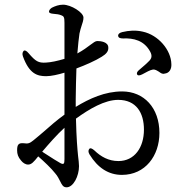

<svg xmlns="http://www.w3.org/2000/svg" viewBox="-20 -769 790 819"><path d="M189 -719C189 -714 196 -711 209 -710C221 -709 231 -708 241 -704C252 -700 255 -696 255 -672V-590V-518C225 -509 197 -503 176 -502C144 -500 132 -507 102 -542C93 -553 85 -556 81 -552C76 -547 74 -539 78 -528C105 -454 139 -444 177 -444C198 -444 229 -451 255 -459V-280C223 -257 192 -230 165 -206C147 -191 130 -176 122 -170C107 -158 100 -155 81 -158C59 -160 53 -152 53 -128C53 -112 57 -99 70 -84C77 -75 88 -67 100 -67C114 -67 124 -78 143 -102C168 -80 199 -51 216 -29C225 -19 232 -5 237 5C244 19 249 30 264 30C293 30 317 -18 317 -60C317 -73 315 -86 313 -104C310 -134 306 -178 304 -263C362 -305 427 -343 484 -343C561 -343 594 -288 594 -216C594 -140 554 -82 485 -82C443 -82 410 -101 383 -127C373 -136 365 -139 361 -134C356 -128 356 -120 362 -110C397 -53 443 -23 500 -23C600 -23 660 -105 660 -202C660 -309 594 -379 501 -379C428 -379 362 -349 303 -313V-347C303 -389 305 -435 306 -477C344 -491 389 -511 414 -527C434 -539 443 -551 442 -566C442 -591 408 -594 395 -594C387 -594 378 -587 366 -578C353 -568 334 -554 310 -541C313 -577 316 -608 319 -626C322 -640 325 -650 328 -659C332 -671 336 -682 336 -694C336 -716 283 -749 249 -749C231 -749 215 -743 201 -736C192 -730 189 -724 189 -719ZM160 -122C189 -156 223 -195 255 -224V-90C255 -70 252 -66 238 -73C224 -81 201 -95 180 -109C173 -113 168 -117 160 -122ZM484 -616C485 -608 492 -605 505 -605C549 -607 595 -597 621 -548C629 -533 627 -522 620 -513C611 -503 590 -484 574 -471C565 -464 562 -457 565 -451C568 -446 575 -446 587 -452C603 -461 622 -471 631 -472C642 -474 649 -468 658 -463C665 -458 672 -452 682 -455C703 -457 712 -475 711 -495C710 -556 655 -620 589 -634C559 -641 530 -639 501 -632C489 -629 483 -623 484 -616Z"/></svg>

Font: 寒蝉锦书宋 CompactLight
Style: Bold
Weight: 400
Width: 4
Designer: 寒蝉锦书宋{Warren} 思源宋体{Ryoko NISHIZUKA 西塚涼子 (kana & ideographs); Frank Grießhammer (Latin, Greek & Cyrillic); Wenlong ZHANG 
Foundry: Adobe & ChillType
Version: Version 2.000;Glyphs 3.1.1 (3135)